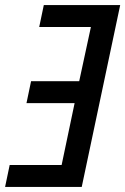

<svg xmlns="http://www.w3.org/2000/svg" viewBox="-36 -734 492 754"><path d="M-16 0 2 -86H206L257 -329H68L86 -415H275L321 -628H118L136 -714H436L285 0Z"/></svg>

Font: Noto Sans Condensed Medium
Style: Italic
Weight: 500
Width: 3
Italic angle: -12°
Designer: Monotype Design Team
Foundry: Monotype Imaging Inc.
Version: Version 2.013; ttfautohint (v1.8.4.7-5d5b)